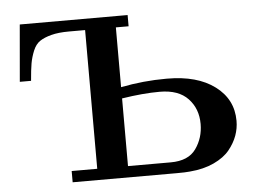

<svg xmlns="http://www.w3.org/2000/svg" viewBox="-50 -750 1106 814"><g transform="rotate(-5 503.5 -343.0)"><path d="M41 -443.8 62 -686H521V-638.2H466.8V-383.8Q563 -402.8 660.2 -402.8H664.1Q792 -402.8 866.9 -346.9Q941.9 -291 941.9 -199.2Q941.9 -167 930.9 -136.5Q919.9 -106 896.5 -76.9Q873 -47.9 829.1 -27.3Q785.2 -6.8 726.1 -2Q708 0 670.9 0H227.1V-47.9H335.9V-638.2H267.1Q222.2 -638.2 191.7 -630.1Q161.1 -622.1 142.6 -609.6Q124 -597.2 113 -570.6Q102.1 -543.9 97.4 -517.6Q92.8 -491.2 88.9 -443.8ZM466.8 -47.9H648.9Q724.1 -47.9 756.6 -94Q789.1 -140.1 789.1 -199.2Q789.1 -264.2 748.5 -307.1Q708 -350.1 627.9 -350.1Q557.1 -350.1 466.8 -335.9Z"/></g></svg>

Font: CMU Serif
Style: Bold
Weight: 700
Version: Version 0.7.0